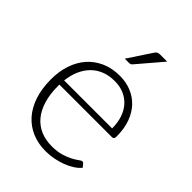

<svg xmlns="http://www.w3.org/2000/svg" viewBox="-209 -819 928 928"><g transform="rotate(45 255.5 -355.0)"><path d="M268.5 -505.5Q310.5 -505.5 346.2 -491Q382 -476.5 408.2 -448.8Q434.5 -421 449.2 -380.5Q464 -340 464 -287.5Q464 -276.5 460.8 -272.5Q457.5 -268.5 450.5 -268.5H91V-259Q91 -203 104 -160.5Q117 -118 141 -89.2Q165 -60.5 199 -46Q233 -31.5 275 -31.5Q312.5 -31.5 340 -39.8Q367.5 -48 386.2 -58.2Q405 -68.5 416 -76.8Q427 -85 432 -85Q438.5 -85 442 -80L455 -64Q443 -49 423.2 -36Q403.5 -23 379.2 -13.8Q355 -4.5 327.2 1Q299.5 6.5 271.5 6.5Q220.5 6.5 178.5 -11.2Q136.5 -29 106.5 -63Q76.5 -97 60.2 -146.2Q44 -195.5 44 -259Q44 -312.5 59.2 -357.8Q74.5 -403 103.2 -435.8Q132 -468.5 173.8 -487Q215.5 -505.5 268.5 -505.5ZM269 -470Q230.5 -470 200 -458Q169.5 -446 147.2 -423.5Q125 -401 111.2 -369.5Q97.5 -338 93 -299H421Q421 -339 410 -370.8Q399 -402.5 379 -424.5Q359 -446.5 331 -458.2Q303 -470 269 -470ZM381 -715.5 273 -589Q269 -584 264.8 -582.2Q260.5 -580.5 254.5 -580.5H226L304.5 -699.5Q310 -708.5 316 -712Q322 -715.5 334 -715.5Z"/></g></svg>

Font: Lato TR Light
Style: Regular
Weight: 300
Designer: Lukasz Dziedzic
Foundry: Lukasz Dziedzic
Version: Version 1.104 2013